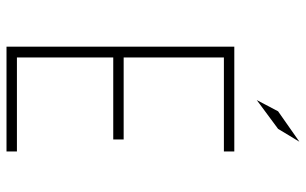

<svg xmlns="http://www.w3.org/2000/svg" viewBox="-195 -745 940 590"><g transform="rotate(90 275.0 -450.0)"><path d="M123.5 0V-700H445.5V-668H156.5V-360H408.5V-328H156.5V-32H445.5V0ZM287.5 -769 322 -834.5 415.5 -900 376 -834.5Z"/></g></svg>

Font: Trispace SemiCondensed Thin
Style: Regular
Weight: 100
Width: 4
Designer: Tyler Finck
Foundry: Etcetera Type Company
Version: Version 1.210; ttfautohint (v1.8.3)